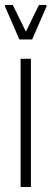

<svg xmlns="http://www.w3.org/2000/svg" viewBox="-34 -744 205 764"><path d="M48 0V-510H89V0ZM43 -587 -14 -718V-724H17L69 -618L121 -724H151V-718L94 -587Z"/></svg>

Font: Saira Ultra Condensed ExLight
Style: Regular
Weight: 200
Width: 1
Designer: Hector Gatti with collaboration of the Omnibus-Type team
Foundry: Omnibus-Type
Version: Version 1.001; ttfautohint (v1.8)